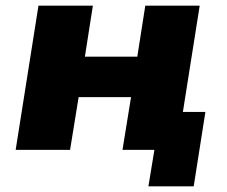

<svg xmlns="http://www.w3.org/2000/svg" viewBox="-20 -526 798 674"><path d="M501 128 522 0H410L440 -185H256L226 0H35L115 -506H306L278 -327H462L490 -506H681L622 -133H701L660 128Z"/></svg>

Font: Nunito Sans 7pt Black
Style: Italic
Weight: 900
Italic angle: -9°
Version: Version 3.101;gftools[0.9.27]